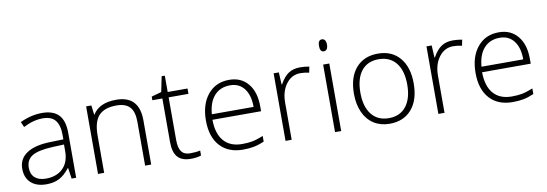

<svg xmlns="http://www.w3.org/2000/svg" viewBox="-56 -1101 4234 1486"><g transform="rotate(-10 2061.5 -357.5)"><path d="M47.9 -141.1Q47.9 -218.8 112.5 -261.7Q177.2 -304.7 299.8 -307.1L400.9 -310.1V-345.2Q400.9 -420.9 370.1 -459.5Q339.4 -498 271 -498Q197.3 -498 118.2 -457L100.1 -499Q187.5 -540 272.9 -540Q360.4 -540 403.6 -494.6Q446.8 -449.2 446.8 -353V0H411.1L398.9 -84H395Q355 -32.7 312.7 -11.5Q270.5 9.8 212.9 9.8Q134.8 9.8 91.3 -30.3Q47.9 -70.3 47.9 -141.1ZM99.1 -139.2Q99.1 -89.4 129.6 -61.8Q160.2 -34.2 215.8 -34.2Q300.8 -34.2 349.9 -82.8Q398.9 -131.3 398.9 -217.8V-270L306.2 -266.1Q194.3 -260.7 146.7 -231.2Q99.1 -201.7 99.1 -139.2Z M618.7 0V-530.8H659.7L668.9 -458H671.9Q723.6 -541 856 -541Q1036.6 -541 1036.6 -347.2V0H988.8V-344.2Q988.8 -424.3 955.1 -460.7Q921.4 -497.1 850.6 -497.1Q755.4 -497.1 711.2 -449Q667 -400.9 667 -293V0Z M1131.8 -488.8V-517.1L1210.4 -539.1L1234.9 -659.2H1259.8V-530.8H1415.5V-488.8H1259.8V-152.8Q1259.8 -91.8 1281.2 -62.5Q1302.7 -33.2 1348.6 -33.2Q1394.5 -33.2 1428.7 -41V-2Q1393.6 9.8 1347.7 9.8Q1277.3 9.8 1243.9 -27.8Q1210.4 -65.4 1210.4 -146V-488.8Z M1512.7 -261.2Q1512.7 -388.2 1575.2 -464.6Q1637.7 -541 1743.7 -541Q1837.4 -541 1891.6 -475.6Q1945.8 -410.2 1945.8 -297.9V-258.8H1563.5Q1564.5 -149.4 1614.5 -91.8Q1664.6 -34.2 1757.8 -34.2Q1803.2 -34.2 1837.6 -40.5Q1872.1 -46.9 1924.8 -67.9V-23.9Q1879.9 -4.4 1841.8 2.7Q1803.7 9.8 1757.8 9.8Q1642.1 9.8 1577.4 -61.5Q1512.7 -132.8 1512.7 -261.2ZM1566.4 -301.8H1894.5Q1894.5 -394 1854.5 -446Q1814.5 -498 1743.7 -498Q1667 -498 1620.6 -447.5Q1574.2 -397 1566.4 -301.8Z M2092.3 0V-530.8H2133.3L2138.2 -435.1H2141.6Q2174.3 -493.7 2211.4 -517.3Q2248.5 -541 2301.3 -541Q2335 -541 2373.5 -534.2L2364.3 -487.8Q2331.1 -496.1 2295.4 -496.1Q2227.5 -496.1 2184.1 -438.5Q2140.6 -380.9 2140.6 -293V0Z M2474.6 -678.2Q2474.6 -725.1 2505.4 -725.1Q2520.5 -725.1 2529.1 -712.9Q2537.6 -700.7 2537.6 -678.2Q2537.6 -656.2 2529.1 -643.6Q2520.5 -630.9 2505.4 -630.9Q2474.6 -630.9 2474.6 -678.2ZM2481.4 0V-530.8H2529.8V0Z M2676.8 -266.1Q2676.8 -396 2739.7 -468.5Q2802.7 -541 2912.6 -541Q3022 -541 3084.2 -467.5Q3146.5 -394 3146.5 -266.1Q3146.5 -136.2 3083.5 -63.2Q3020.5 9.8 2909.7 9.8Q2839.8 9.8 2786.6 -23.9Q2733.4 -57.6 2705.1 -120.6Q2676.8 -183.6 2676.8 -266.1ZM2727.5 -266.1Q2727.5 -156.7 2775.6 -95.5Q2823.7 -34.2 2911.6 -34.2Q2999.5 -34.2 3047.6 -95.5Q3095.7 -156.7 3095.7 -266.1Q3095.7 -376 3047.1 -436.5Q2998.5 -497.1 2910.6 -497.1Q2822.8 -497.1 2775.1 -436.8Q2727.5 -376.5 2727.5 -266.1Z M3293.5 0V-530.8H3334.5L3339.4 -435.1H3342.8Q3375.5 -493.7 3412.6 -517.3Q3449.7 -541 3502.4 -541Q3536.1 -541 3574.7 -534.2L3565.4 -487.8Q3532.2 -496.1 3496.6 -496.1Q3428.7 -496.1 3385.3 -438.5Q3341.8 -380.9 3341.8 -293V0Z M3631.8 -261.2Q3631.8 -388.2 3694.3 -464.6Q3756.8 -541 3862.8 -541Q3956.5 -541 4010.7 -475.6Q4064.9 -410.2 4064.9 -297.9V-258.8H3682.6Q3683.6 -149.4 3733.6 -91.8Q3783.7 -34.2 3877 -34.2Q3922.4 -34.2 3956.8 -40.5Q3991.2 -46.9 4043.9 -67.9V-23.9Q3999 -4.4 3960.9 2.7Q3922.9 9.8 3877 9.8Q3761.2 9.8 3696.5 -61.5Q3631.8 -132.8 3631.8 -261.2ZM3685.5 -301.8H4013.7Q4013.7 -394 3973.6 -446Q3933.6 -498 3862.8 -498Q3786.1 -498 3739.7 -447.5Q3693.4 -397 3685.5 -301.8Z"/></g></svg>

Font: Open Sans Light
Style: Regular
Weight: 300
Foundry: Ascender Corporation
Version: Version 1.10